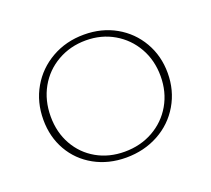

<svg xmlns="http://www.w3.org/2000/svg" viewBox="-88 -578 764 695"><g transform="rotate(-20 293.5 -230.5)"><path d="M53 -226Q53 -294 84.5 -348.5Q116 -403 171.5 -434.5Q227 -466 296 -466Q364 -466 418 -435.5Q472 -405 503 -351.5Q534 -298 534 -232Q534 -165 502 -110.5Q470 -56 414 -25.5Q358 5 289 5Q221 5 167 -25Q113 -55 83 -107.5Q53 -160 53 -226ZM506 -230Q506 -291 478.5 -339.5Q451 -388 403 -416Q355 -444 295 -444Q235 -444 186 -416Q137 -388 109.5 -339Q82 -290 82 -228Q82 -167 109 -119Q136 -71 183.5 -44Q231 -17 291 -17Q352 -17 401 -44.5Q450 -72 478 -120.5Q506 -169 506 -230Z"/></g></svg>

Font: Ysabeau SC Extralight
Style: Regular
Weight: 200
Designer: Christian Thalmann (Catharsis Fonts)
Version: Version 0.003